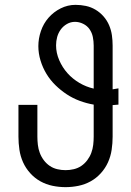

<svg xmlns="http://www.w3.org/2000/svg" viewBox="-20 -763 540 791"><path d="M250 8Q223 8 196.5 2.5Q170 -3 146.5 -16Q123 -29 104.5 -49.5Q86 -70 75 -94.5Q64 -119 60 -146Q56 -173 56 -200V-331H134V-200Q134 -183 136 -166Q138 -149 144 -133Q150 -117 160.5 -103Q171 -89 185 -79.5Q199 -70 216 -66Q233 -62 250 -62Q267 -62 284 -66Q301 -70 315 -79.5Q329 -89 339.5 -103Q350 -117 356 -133Q362 -149 364 -166Q366 -183 366 -200V-332Q337 -337 308.5 -347.5Q280 -358 255 -374.5Q230 -391 208.5 -412Q187 -433 171.5 -458.5Q156 -484 147 -513.5Q138 -543 138 -573Q138 -604 148.5 -635Q159 -666 180 -690Q201 -714 230 -728.5Q259 -743 291 -743Q313 -743 334 -738.5Q355 -734 373.5 -723Q392 -712 406.5 -695.5Q421 -679 429.5 -659Q438 -639 441 -618Q444 -597 444 -575V-395Q450 -396 456 -397Q462 -398 468 -399V-332Q462 -332 456 -331Q450 -330 444 -330V-200Q444 -173 440 -146Q436 -119 425 -94.5Q414 -70 395.5 -49.5Q377 -29 353.5 -16Q330 -3 303.5 2.5Q277 8 250 8ZM366 -398V-575Q366 -593 362.5 -610.5Q359 -628 349 -642.5Q339 -657 322.5 -665Q306 -673 289 -673Q271 -673 255.5 -664Q240 -655 230 -641Q220 -627 215.5 -610.5Q211 -594 211 -576Q211 -545 224 -515Q237 -485 258 -461.5Q279 -438 307 -421.5Q335 -405 366 -398Z"/></svg>

Font: Huly
Style: Regular
Weight: 400
Designer: Belleve Invis
Foundry: Belleve Invis
Version: Version 33.2.5; ttfautohint (v1.8.4)